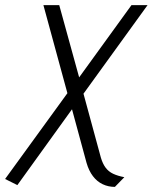

<svg xmlns="http://www.w3.org/2000/svg" viewBox="-38 -520 598 752"><path d="M357 97 289 -153 540 -500H477L272 -217L194 -500H132L226 -155L-18 181L30 205L244 -92L301 118Q310 149 326 170Q342 191 364 201.5Q386 212 412 212L449 174Q423 169 405 160.5Q387 152 375.5 136.5Q364 121 357 97Z"/></svg>

Font: Advent Pro
Style: Italic
Weight: 400
Italic angle: -12°
Designer: VivaRado, Andreas Kalpakidis
Foundry: VivaRado, Andreas Kalpakidis
Version: Version 3.000